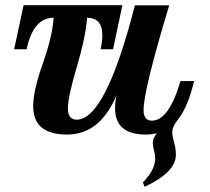

<svg xmlns="http://www.w3.org/2000/svg" viewBox="-20 -509 812 743"><path d="M586.9 6.3Q566.9 11.7 544.4 11.7Q425.3 11.7 425.3 -89.4Q425.3 -118.7 431.6 -142.1Q367.7 11.7 239.7 11.7Q108.4 11.7 108.4 -98.1Q108.4 -158.2 145.5 -262.7Q182.6 -367.2 187.5 -440.4Q108.9 -440.4 83 -318.4H34.7L71.3 -488.8H453.6L417.5 -318.4H369.1Q376 -349.1 376 -372.1Q376 -440.4 316.9 -440.4Q312 -367.2 277.3 -250.2Q242.7 -133.3 242.7 -89.8Q242.7 -45.9 276.9 -45.9Q388.7 -45.9 502 -488.3H634.8Q535.6 -160.2 535.6 -83.5Q535.6 -42 567.4 -42Q633.8 -42 678.2 -195.3H731Q708 -96.2 668.9 -46.9Q646.5 -18.6 646.5 2.4Q646.5 16.6 653.6 41.5Q660.6 66.4 660.6 90.3Q660.6 157.2 539.6 213.9L533.2 196.8Q580.6 147.9 580.6 104.5Q580.6 89.4 575.9 72.8Q571.3 56.2 571.3 44.4Q571.3 26.4 586.9 6.3Z"/></svg>

Font: Munson
Style: Bold Italic
Weight: 700
Italic angle: -12°
Designer: Paul James MIller
Foundry: High-Logic / Made with FontCreator
Version: Version 2.10;May 5, 2019;FontCreator 11.5.0.2430 64-bit